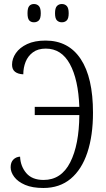

<svg xmlns="http://www.w3.org/2000/svg" viewBox="-20 -926 527 956"><path d="M288 -815Q273 -815 263.5 -824.5Q254 -834 254 -860Q254 -886 263.5 -896Q273 -906 288 -906Q303 -906 312.5 -896Q322 -886 322 -860Q322 -834 312.5 -824.5Q303 -815 288 -815ZM149 -815Q134 -815 125.5 -824.5Q117 -834 117 -860Q117 -886 125.5 -896Q134 -906 149 -906Q164 -906 173.5 -896Q183 -886 183 -860Q183 -834 173.5 -824.5Q164 -815 149 -815ZM196 10Q141 10 105 -5.5Q69 -21 51 -45Q33 -69 33 -93Q33 -118 46.5 -131.5Q60 -145 80 -146Q82 -98 111 -64Q140 -30 197 -30Q285 -30 329.5 -117.5Q374 -205 375 -353H153V-394H375Q370 -530 328 -607Q286 -684 208 -684Q169 -684 144 -665.5Q119 -647 107.5 -618Q96 -589 96 -556Q70 -557 55 -568.5Q40 -580 40 -604Q40 -634 59 -661.5Q78 -689 115 -706.5Q152 -724 207 -724Q321 -724 382 -632Q443 -540 443 -365Q443 -251 415 -166.5Q387 -82 332 -36Q277 10 196 10Z"/></svg>

Font: Noto Serif ExtraCondensed Light
Style: Regular
Weight: 300
Width: 2
Designer: Monotype Design Team
Foundry: Monotype Imaging Inc.
Version: Version 2.014; ttfautohint (v1.8.4.7-5d5b)